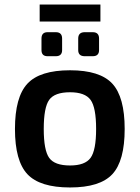

<svg xmlns="http://www.w3.org/2000/svg" viewBox="-20 -814 616 847"><path d="M155 -794H423V-719H155ZM226 -672Q254 -672 254 -644V-593Q254 -566 226 -566H190Q163 -566 163 -593V-644Q163 -672 190 -672ZM389 -672Q417 -672 417 -644V-593Q417 -566 389 -566H354Q325 -566 325 -593V-644Q325 -672 354 -672ZM289 -504Q421 -504 475.5 -445Q530 -386 530 -245Q530 -104 475.5 -45.5Q421 13 289 13Q156 13 101 -45.5Q46 -104 46 -245Q46 -386 101 -445Q156 -504 289 -504ZM289 -407Q221 -407 197 -373.5Q173 -340 173 -245Q173 -151 197 -117.5Q221 -84 289 -84Q355 -84 379.5 -117.5Q404 -151 404 -245Q404 -340 379.5 -373.5Q355 -407 289 -407Z"/></svg>

Font: Exo 2 Semi Bold
Style: Regular
Weight: 600
Designer: Natanael Gama
Version: Version 1.001;PS 001.001;hotconv 1.0.88;makeotf.lib2.5.64775